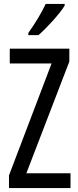

<svg xmlns="http://www.w3.org/2000/svg" viewBox="-20 -963 401 983"><path d="M311 -934V-943H214C193 -898 163 -848 125 -794V-783H177C218 -819 286 -892 311 -934ZM341 0V-76H115L335 -648V-714H30V-638H244L26 -65V0Z"/></svg>

Font: Noto Sans Gurmukhi UI ExtraCondensed
Style: Regular
Weight: 400
Width: 2
Designer: Jelle Bosma - Monotype Design Team
Foundry: Monotype Imaging Inc.
Version: Version 2.004